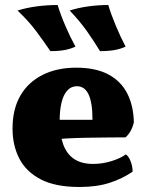

<svg xmlns="http://www.w3.org/2000/svg" viewBox="-20 -737 585 766"><path d="M297 9Q201 9 142.5 -21.5Q84 -52 57 -104.5Q30 -157 30 -224Q30 -301 61 -355Q92 -409 149.5 -438Q207 -467 284 -467Q362 -467 412.5 -440Q463 -413 488 -363.5Q513 -314 514 -248Q505 -211 481 -189Q448 -189 410 -188.5Q372 -188 332 -187.5Q292 -187 252 -185Q212 -183 175 -180V-259H349Q349 -327 333.5 -360Q318 -393 287 -393Q264 -393 248.5 -376Q233 -359 225.5 -328Q218 -297 218 -255Q218 -202 231.5 -163Q245 -124 274.5 -103.5Q304 -83 352 -83Q388 -83 424 -94Q460 -105 482 -121Q493 -114 501 -94Q509 -74 509 -52Q468 -24 417 -7.5Q366 9 297 9ZM379 -533Q354 -574 326.5 -613Q299 -652 258 -695Q292 -706 332 -711.5Q372 -717 412 -717Q423 -680 442 -634.5Q461 -589 481 -551Q462 -542 438 -537.5Q414 -533 379 -533ZM181 -533Q153 -574 124 -613Q95 -652 50 -695Q85 -706 126 -711.5Q167 -717 210 -717Q221 -680 240.5 -634.5Q260 -589 281 -551Q262 -542 238.5 -537.5Q215 -533 181 -533Z"/></svg>

Font: Vollkorn Black
Style: Regular
Weight: 900
Designer: Friedrich Althausen
Foundry: Friedrich Althausen
Version: Version 5.000